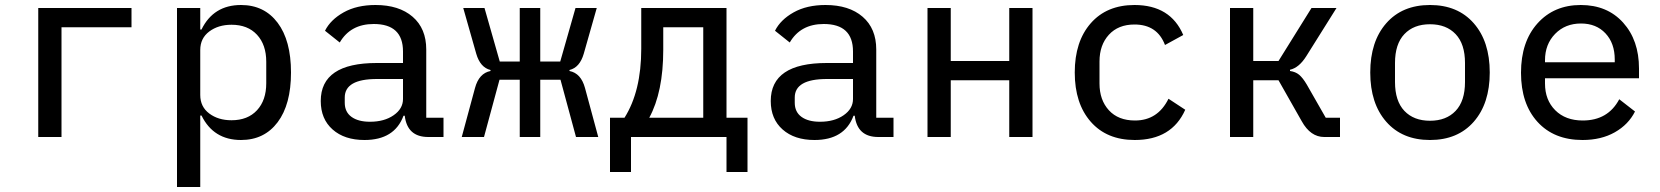

<svg xmlns="http://www.w3.org/2000/svg" viewBox="-20 -548 6640 768"><path d="M133 0V-516H506V-439H226V0Z M688 200V-516H781V-430H786Q834 -528 944 -528Q1037 -528 1090.5 -457Q1144 -386 1144 -258Q1144 -130 1090.5 -59Q1037 12 944 12Q834 12 786 -86H781V200ZM906 -67Q971 -67 1008 -107Q1045 -147 1045 -215V-301Q1045 -369 1008 -409Q971 -449 906 -449Q853 -449 817 -422Q781 -395 781 -348V-168Q781 -121 817 -94Q853 -67 906 -67Z M1754 0H1693Q1609 0 1599 -85H1594Q1558 12 1438 12Q1358 12 1310.5 -30Q1263 -72 1263 -144Q1263 -296 1487 -296H1592V-342Q1592 -452 1475 -452Q1382 -452 1339 -378L1280 -425Q1302 -469 1354.5 -498.5Q1407 -528 1482 -528Q1576 -528 1630.5 -481Q1685 -434 1685 -350V-77H1754ZM1460 -61Q1517 -61 1554.5 -87Q1592 -113 1592 -152V-232H1488Q1359 -232 1359 -158V-137Q1359 -100 1386 -80.5Q1413 -61 1460 -61Z M2059 0V-229H1978L1916 0H1827L1880 -196Q1896 -255 1942 -264V-268Q1901 -278 1885 -333L1833 -516H1918L1979 -302H2059V-516H2141V-302H2221L2282 -516H2367L2315 -333Q2299 -278 2258 -268V-264Q2304 -255 2320 -196L2373 0H2284L2222 -229H2141V0Z M2420 140V-77H2478Q2545 -183 2545 -353V-516H2886V-77H2970V140H2886V0H2504V140ZM2577 -77H2793V-439H2633V-349Q2633 -180 2577 -77Z M3554 0H3493Q3409 0 3399 -85H3394Q3358 12 3238 12Q3158 12 3110.5 -30Q3063 -72 3063 -144Q3063 -296 3287 -296H3392V-342Q3392 -452 3275 -452Q3182 -452 3139 -378L3080 -425Q3102 -469 3154.5 -498.5Q3207 -528 3282 -528Q3376 -528 3430.5 -481Q3485 -434 3485 -350V-77H3554ZM3260 -61Q3317 -61 3354.5 -87Q3392 -113 3392 -152V-232H3288Q3159 -232 3159 -158V-137Q3159 -100 3186 -80.5Q3213 -61 3260 -61Z M3690 0V-516H3783V-304H4017V-516H4110V0H4017V-227H3783V0Z M4519 12Q4407 12 4343 -61Q4279 -134 4279 -258Q4279 -382 4343 -455Q4407 -528 4518 -528Q4662 -528 4713 -408L4640 -368Q4609 -450 4518 -450Q4453 -450 4415.5 -409Q4378 -368 4378 -302V-214Q4378 -148 4415.5 -107Q4453 -66 4520 -66Q4611 -66 4654 -153L4721 -109Q4667 12 4519 12Z M4900 0V-516H4993V-304H5094L5226 -516H5326L5205 -323Q5176 -277 5140 -269V-264Q5162 -261 5176.5 -249Q5191 -237 5207 -210L5283 -77H5340V0H5277Q5222 0 5187 -63L5094 -227H4993V0Z M5875 -61Q5811 12 5700 12Q5589 12 5525 -61Q5461 -134 5461 -258Q5461 -382 5525 -455Q5589 -528 5700 -528Q5811 -528 5875 -455Q5939 -382 5939 -258Q5939 -134 5875 -61ZM5840 -220V-296Q5840 -372 5802.5 -411.5Q5765 -451 5700 -451Q5635 -451 5597.5 -411.5Q5560 -372 5560 -296V-220Q5560 -144 5597.5 -104.5Q5635 -65 5700 -65Q5765 -65 5802.5 -104.5Q5840 -144 5840 -220Z M6310 12Q6196 12 6130 -60.5Q6064 -133 6064 -257Q6064 -381 6130 -454.5Q6196 -528 6303 -528Q6409 -528 6472.5 -457.5Q6536 -387 6536 -274V-235H6160V-214Q6160 -148 6201 -107Q6242 -66 6311 -66Q6412 -66 6457 -151L6520 -102Q6494 -50 6439.5 -19Q6385 12 6310 12ZM6304 -454Q6241 -454 6200.5 -412.5Q6160 -371 6160 -307V-299H6439V-310Q6439 -375 6402 -414.5Q6365 -454 6304 -454Z"/></svg>

Font: IBM Plex Mono Text
Style: Regular
Weight: 450
Designer: Mike Abbink, Paul van der Laan, Pieter van Rosmalen
Foundry: Bold Monday
Version: Version 2.000